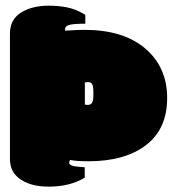

<svg xmlns="http://www.w3.org/2000/svg" viewBox="-20 -659 624 687"><path d="M283.7 -285.2Q285.6 -283.7 294.9 -283.7Q304.2 -283.7 309.1 -291Q314 -298.3 314 -314.9V-332.5Q314 -350.1 309.8 -357.7Q305.7 -365.2 296.1 -365.2Q286.6 -365.2 283.2 -363.3Q283.7 -360.8 283.7 -355ZM153.8 8.8Q93.8 8.8 56.6 -15.1Q15.6 -40.5 15.6 -89.8Q15.6 -89.8 15.6 -539.1Q15.6 -588.9 54.9 -613.8Q94.2 -638.7 154.8 -638.7Q188.5 -638.7 220 -632.6Q251.5 -626.5 285.2 -606V-574.2Q242.7 -574.2 227.8 -569.8Q212.9 -565.4 212.9 -554.7V-549.3Q258.8 -552.2 281.7 -552.2Q421.4 -552.2 499.8 -485.4Q578.1 -418.5 578.1 -308.1Q578.1 -197.8 502.7 -139.9Q427.2 -82 296.9 -82Q249 -82 231.4 -86.9Q227.5 -83 227.5 -76.7Q227.5 -70.3 237.8 -66.4Q248 -62.5 283.2 -60.5V-23.4Q231 8.8 153.8 8.8Z"/></svg>

Font: Modak
Style: Regular
Weight: 400
Version: Version 1.036;PS Version 1.000;hotconv 1.0.79;makeotf.lib2.5